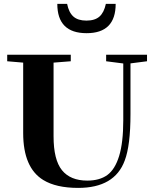

<svg xmlns="http://www.w3.org/2000/svg" viewBox="-20 -941 783 975"><path d="M419.9 -772.5Q271 -772.5 271 -921.4H320.8Q329.6 -877.4 352.8 -856.9Q376 -836.4 418.9 -836.4Q461.9 -836.4 485.1 -856.9Q508.3 -877.4 517.6 -921.4H567.4Q567.4 -772.5 419.9 -772.5ZM377 13.2Q265.1 13.2 199.7 -26.9Q97.7 -89.4 97.7 -265.6V-623L16.6 -629.9V-663.1H339.4V-629.9L252 -623V-249Q252 -129.4 294.7 -76.7Q337.4 -23.9 423.3 -23.9Q485.8 -23.9 524.9 -52.2Q564 -80.6 585 -148.9Q606 -217.3 606 -330.6V-618.7L519 -629.9V-663.1H726.6V-629.9L642.6 -619.1V-361.8Q642.6 -202.1 613.3 -125.5Q562 13.2 377 13.2Z"/></svg>

Font: Elstob 10pt
Style: Bold
Weight: 700
Designer: Peter S. Baker
Version: Version 1.015